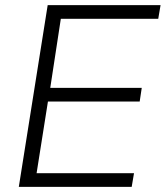

<svg xmlns="http://www.w3.org/2000/svg" viewBox="-20 -725 643 745"><path d="M53 0 165 -705H603L594 -652H216L175 -384H530L522 -331H166L122 -53H500L491 0Z"/></svg>

Font: Mulish Light
Style: Italic
Weight: 300
Italic angle: -9°
Designer: Vernon Adams
Foundry: Vernon Adams
Version: Version 3.603; ttfautohint (v1.8.3)